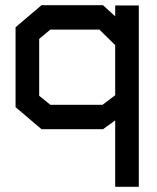

<svg xmlns="http://www.w3.org/2000/svg" viewBox="-20 -498 605 740"><path d="M424 222V-34L377 0H140L40 -85V-393L140 -478H377L424 -435V-477H515V222ZM424 -324 363 -384H174L131 -348V-129L174 -94H375L424 -131Z"/></svg>

Font: Turret Road
Style: Bold
Weight: 700
Designer: Noponies
Foundry: Noponies
Version: Version 1.001; ttfautohint (v1.8)